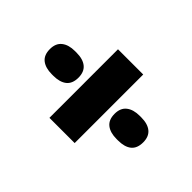

<svg xmlns="http://www.w3.org/2000/svg" viewBox="-122 -619 600 600"><g transform="rotate(-45 178.5 -319.0)"><path d="M27 -262.5V-374H330V-262.5ZM180 -112.5Q153.5 -112.5 141 -128Q128.5 -143.5 128.5 -172.5V-179Q128.5 -207 141 -223Q153.5 -239 180 -239Q205.5 -239 218.2 -223Q231 -207 231 -178.5V-172.5Q231 -143.5 218.2 -128Q205.5 -112.5 180 -112.5ZM180 -398.5Q153.5 -398.5 141 -414.2Q128.5 -430 128.5 -458.5V-465Q128.5 -493 141 -509Q153.5 -525 180 -525Q205.5 -525 218.2 -509Q231 -493 231 -465V-458.5Q231 -429.5 218.2 -414Q205.5 -398.5 180 -398.5Z"/></g></svg>

Font: Anek Latin Condensed
Style: Bold
Weight: 700
Width: 3
Designer: Yesha Goshar
Foundry: Ek Type
Version: Version 1.003